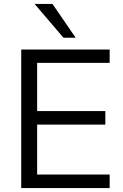

<svg xmlns="http://www.w3.org/2000/svg" viewBox="-20 -957 628 977"><path d="M88 0H538V-69H169V-323H516V-392H169V-637H538V-705H88ZM303 -765H365L247 -937H156Z"/></svg>

Font: Poppy and Pepper
Style: Regular
Weight: 400
Designer: Thy Ha
Foundry: Thy Ha
Version: Version 0.001;Glyphs 3.2 (3227)